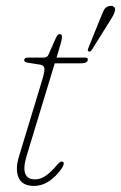

<svg xmlns="http://www.w3.org/2000/svg" viewBox="-20 -619 408 647"><path d="M116 -401 74.5 -407.5Q61.5 -409.5 61.5 -416.5Q61.5 -425 75 -425H127.5Q139 -425 143 -434L169 -492.5Q174 -504 181 -504Q189 -504 189 -494.5Q189 -487.5 184 -470L170.5 -425H267.5Q276 -425 276 -418.5Q276 -405.5 251 -405.5H164.5L69.5 -93Q46 -14.5 98.5 -14.5Q116.5 -14.5 134.2 -26.8Q152 -39 172.5 -63.5Q184.5 -78 192 -73.5Q196 -71.5 194.5 -65.5Q193 -59.5 189 -53Q169.5 -24.5 145.5 -8.5Q121.5 7.5 94.5 7.5Q55 7.5 42.8 -20.2Q30.5 -48 44 -92L122.5 -350.5Q131 -378.5 129.5 -388.8Q128 -399 116 -401ZM316.5 -553.5Q324 -572 329 -583Q334 -594 345.5 -598Q354 -600.5 360.2 -598Q366.5 -595.5 367.5 -590Q368.5 -582 363.5 -571.5Q358.5 -561 351 -549.5L289.5 -451Q285.5 -444.5 279.5 -445.5Q273.5 -446 277.5 -456.5Z"/></svg>

Font: Fraunces 144pt S100 Thin
Style: Italic
Weight: 100
Italic angle: -16°
Version: Version 1.000; ttfautohint (v1.8.3)